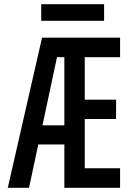

<svg xmlns="http://www.w3.org/2000/svg" viewBox="-20 -893 640 913"><path d="M17 0 180 -714H551V-621H383V-419H532V-327H383V-93H551V0H286V-206H162L118 0ZM251 -621 182 -297H286V-621ZM176 -794V-873H475V-794Z"/></svg>

Font: Noto Sans Mono Medium
Style: Regular
Weight: 500
Designer: Monotype Design Team
Foundry: Monotype Imaging Inc.
Version: Version 2.014